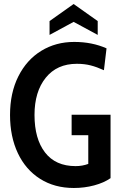

<svg xmlns="http://www.w3.org/2000/svg" viewBox="-20 -923 611 957"><path d="M30 -350Q30 -460 71.5 -542.5Q113 -625 185.5 -669.5Q258 -714 350 -714Q439 -714 511 -682L498 -573Q463 -589 432 -597Q401 -605 363 -605Q264 -605 208 -535.5Q152 -466 152 -350Q152 -231 204.5 -163Q257 -95 357 -95Q390 -95 420 -106V-249H337V-351H531V-35Q498 -12 449.5 1Q401 14 348 14Q252 14 180 -31.5Q108 -77 69 -159.5Q30 -242 30 -350ZM227 -818 347 -903 467 -818V-749L347 -814L227 -749Z"/></svg>

Font: Cabin Condensed SemiBold
Style: Regular
Weight: 600
Width: 3
Designer: Pablo Impallari
Foundry: Pablo Impallari. http://www.impallari.com Igino Marini. http://www.ikern.com
Version: Version 2.200